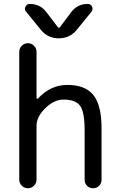

<svg xmlns="http://www.w3.org/2000/svg" viewBox="-20 -999 610 998"><path d="M507.8 -64.5Q507.8 -45.9 495.1 -33.2Q482.4 -20.5 463.9 -20.5Q445.3 -20.5 432.6 -33.2Q419.9 -45.9 419.9 -64.5V-320.3Q419.9 -418 396 -449.7Q372.1 -481.4 310.5 -481.4Q260.7 -481.4 215.3 -436.5Q169.9 -391.6 169.9 -345.7V-65.4Q169.9 -46.9 156.7 -33.7Q143.6 -20.5 125 -20.5Q106.4 -20.5 93.3 -33.7Q80.1 -46.9 80.1 -65.4V-729.5Q80.1 -748 93.3 -761.2Q106.4 -774.4 125 -774.4Q143.6 -774.4 156.7 -761.2Q169.9 -748 169.9 -729.5V-489.3Q169.9 -486.3 172.4 -485.8Q174.8 -485.4 176.8 -486.3Q242.2 -557.6 330.1 -557.6Q422.9 -557.6 465.3 -504.9Q507.8 -452.1 507.8 -333ZM280.3 -858.4Q286.1 -850.6 292 -858.4L350.6 -936.5Q382.8 -978.5 435.5 -978.5Q452.1 -978.5 459 -963.9Q460.9 -958 460.9 -952.1Q460.9 -944.3 455.1 -937.5L378.9 -843.8Q342.8 -799.8 285.6 -799.8Q228.5 -799.8 192.4 -843.8L116.2 -937.5Q109.4 -944.3 109.4 -953.1Q109.4 -958 112.3 -963.9Q119.1 -978.5 134.8 -978.5Q188.5 -978.5 220.7 -936.5Z"/></svg>

Font: Gen Jyuu GothicX Regular
Style: Regular
Weight: 400
Designer: [Source Han Sans]
Ryoko NISHIZUKA  (kana & ideographs); Paul D. Hunt (Latin, Greek & Cyrillic); Wenlong ZHANG  (bopomofo
Version: Version 1.002.20150607